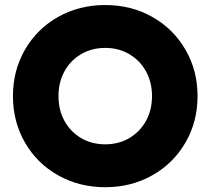

<svg xmlns="http://www.w3.org/2000/svg" viewBox="-20 -741 848 774"><path d="M32.2 -353.5Q32.2 -457 80.8 -541Q129.4 -625 214.4 -672.9Q299.3 -720.7 404.3 -720.7Q508.8 -720.7 593.8 -672.9Q678.7 -625 727.5 -541Q776.4 -457 776.4 -353.5Q776.4 -250 727.5 -166Q678.7 -82 593.8 -34.2Q508.8 13.7 404.3 13.7Q299.3 13.7 214.4 -34.2Q129.4 -82 80.8 -166Q32.2 -250 32.2 -353.5ZM592.8 -353.5Q592.8 -409.7 568.4 -453.6Q543.9 -497.6 501.2 -522.7Q458.5 -547.9 404.3 -547.9Q350.1 -547.9 307.1 -522.7Q264.2 -497.6 240 -453.6Q215.8 -409.7 215.8 -353.5Q215.8 -297.4 240 -253.4Q264.2 -209.5 307.1 -184.3Q350.1 -159.2 404.3 -159.2Q458.5 -159.2 501.2 -184.3Q543.9 -209.5 568.4 -253.4Q592.8 -297.4 592.8 -353.5Z"/></svg>

Font: Wanted Sans Black
Style: Regular
Weight: 900
Designer: Original Design by Kil Hyung-jin and Kang Hanbin, Wanted Lab, Inc; Hangeul from Source Han Sans by Jang Soo-young and Ka
Foundry: Wanted Lab, Inc.
Version: Version 1.003